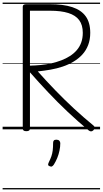

<svg xmlns="http://www.w3.org/2000/svg" viewBox="-20 -989 785 1468"><path d="M181 14Q167 14 160.5 9Q154 4 154 -6V-938Q154 -948 161 -952.5Q168 -957 182 -957H359Q464 -957 532.5 -934.5Q601 -912 635.5 -864Q670 -816 670 -738Q670 -686 654 -644.5Q638 -603 609.5 -572Q581 -541 542.5 -518Q504 -495 459.5 -480Q415 -465 366.5 -456.5Q318 -448 269 -443Q332 -372 401.5 -300Q471 -228 545 -159.5Q619 -91 696 -28Q704 -21 704.5 -12.5Q705 -4 693 8Q684 16 675.5 15.5Q667 15 658 8Q577 -59 498.5 -133Q420 -207 347.5 -284Q275 -361 209 -436V-6Q209 4 202.5 9Q196 14 181 14ZM209 -487Q250 -488 291.5 -492Q333 -496 373 -505Q413 -514 448.5 -527.5Q484 -541 514.5 -560.5Q545 -580 567 -605.5Q589 -631 601 -664Q613 -697 613 -738Q613 -798 585.5 -835Q558 -872 502.5 -889.5Q447 -907 362 -907H209ZM360 282Q349 278 348 271.5Q347 265 353 252Q366 226 373 205.5Q380 185 383 161.5Q386 138 386 103Q386 92 391.5 85.5Q397 79 411 79Q426 79 433.5 87Q441 95 441 106Q441 133 435 162Q429 191 418 218Q407 245 392 269Q385 279 378 283Q371 287 360 282ZM0 449H745V459H0ZM0 -20H745V0H0ZM0 -505H745V-500H0ZM0 -969H745V-959H0Z"/></svg>

Font: Playwrite IT Trad Guides
Style: Regular
Weight: 400
Designer: Veronika Burian, José Scaglione
Foundry: TypeTogether
Version: Version 1.003